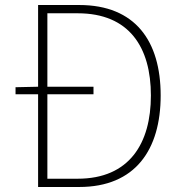

<svg xmlns="http://www.w3.org/2000/svg" viewBox="-20 -746 723 766"><path d="M132 0H296C520 0 621 -149 621 -365C621 -582 520 -726 296 -726H132V-400L42 -398V-370H132ZM169 -33V-370H353V-400H169V-693H290C496 -693 582 -557 582 -365C582 -174 496 -33 290 -33Z"/></svg>

Font: Noto Sans JP Thin
Style: Regular
Weight: 100
Designer: Ryoko NISHIZUKA 西塚涼子 (kana, bopomofo & ideographs); Paul D. Hunt (Latin, Greek & Cyrillic); Sandoll Communications 산돌커뮤니
Foundry: Adobe
Version: Version 2.004;hotconv 1.0.118;makeotfexe 2.5.65603